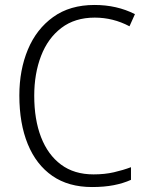

<svg xmlns="http://www.w3.org/2000/svg" viewBox="-20 -744 592 774"><path d="M362 -673Q282 -673 227.5 -631.5Q173 -590 145.5 -518.5Q118 -447 118 -358Q118 -262 145.5 -191Q173 -120 226 -80.5Q279 -41 357 -41Q402 -41 439 -49.5Q476 -58 508 -70V-19Q477 -5 438.5 2.5Q400 10 351 10Q256 10 191 -35Q126 -80 92 -163Q58 -246 58 -359Q58 -462 92.5 -544.5Q127 -627 194.5 -675.5Q262 -724 361 -724Q451 -724 524 -687L502 -638Q436 -673 362 -673Z"/></svg>

Font: Noto Sans Kannada SemiCondensed Light
Style: Regular
Weight: 300
Width: 4
Designer: Jelle Bosma - Monotype Design Team
Foundry: Monotype Imaging Inc.
Version: Version 2.005; ttfautohint (v1.8.4.7-5d5b)